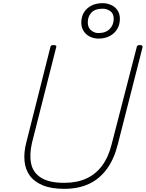

<svg xmlns="http://www.w3.org/2000/svg" viewBox="-20 -1175 922 1214"><path d="M387 19Q304 19 250 -3.5Q196 -26 168 -65Q140 -104 135 -157.5Q130 -211 146 -273L298 -875Q299 -883 303 -886.5Q307 -890 319 -890Q330 -890 334 -886.5Q338 -883 335 -875L182 -271Q165 -197 177 -140Q189 -83 240 -51Q291 -19 386 -19Q466 -19 525.5 -46Q585 -73 625.5 -127.5Q666 -182 686 -263L844 -875Q845 -883 849 -886.5Q853 -890 865 -890Q885 -890 881 -875L725 -263Q702 -170 656 -107Q610 -44 543 -12.5Q476 19 387 19ZM602 -931Q575 -931 550 -942.5Q525 -954 509.5 -977.5Q494 -1001 494 -1032Q494 -1069 510.5 -1096Q527 -1123 557 -1139Q587 -1155 629 -1155Q657 -1155 682.5 -1143.5Q708 -1132 723 -1110Q738 -1088 738 -1056Q738 -1020 721.5 -992Q705 -964 674.5 -947.5Q644 -931 602 -931ZM602 -966Q649 -966 674 -992Q699 -1018 699 -1056Q699 -1089 677.5 -1104.5Q656 -1120 629 -1120Q581 -1120 558 -1095.5Q535 -1071 535 -1033Q535 -1001 555.5 -983.5Q576 -966 602 -966Z"/></svg>

Font: Playwrite IS Thin
Style: Regular
Weight: 250
Designer: Veronika Burian, José Scaglione
Foundry: TypeTogether
Version: Version 1.002